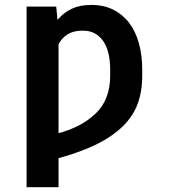

<svg xmlns="http://www.w3.org/2000/svg" viewBox="-20 -573 700 796"><path d="M90.2 203.1V-545.5H213.1L218.4 -490.4Q243.3 -520.6 277.3 -536.6Q311.4 -552.6 358.7 -552.6Q409.8 -552.6 449.2 -533Q488.6 -513.5 515.4 -478.2Q542.3 -442.8 555.9 -393.5Q569.6 -344.1 569.6 -284.4V-259.2Q569.6 -162.3 528.8 -98Q508.2 -65.7 478.3 -39.2Q448.5 -12.8 410 9.4Q371.4 31.6 324.6 49.5Q277.7 67.5 222.7 82.7V203.1ZM222.7 -21Q317.8 -45.8 377.5 -103.3Q436.8 -160.5 436.8 -259.2V-284.4Q436.8 -317.1 430.8 -346.4Q424.7 -375.7 411 -397.9Q397.4 -420.1 375.7 -433.1Q354 -446 322.8 -446Q285.2 -446 260.8 -431.1Q236.5 -416.2 222.7 -389.6Z"/></svg>

Font: Inter P Semi Bold
Style: Regular
Weight: 600
Designer: Rasmus Andersson
Foundry: rsms
Version: Version 3.018;git-588b23468